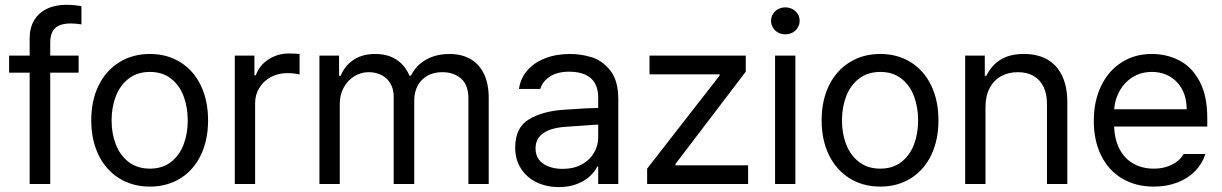

<svg xmlns="http://www.w3.org/2000/svg" viewBox="-20 -760 5048 793"><path d="M304.7 -460V-530.3H17.6V-460ZM121.1 -676.3C108.7 -655.8 102.5 -631.2 102.5 -602.5V0H187.5V-584C187.5 -611.3 194.3 -631.3 208 -644C221.7 -656.7 243.2 -663.1 272.5 -663.1C286.1 -663.1 300.8 -661.8 316.4 -659.2V-734.4C306.6 -736.3 296.2 -737.8 285.2 -738.8C274.1 -739.7 263.7 -740.2 253.9 -740.2C223.3 -740.2 196.6 -734.7 173.8 -723.6C151 -712.6 133.5 -696.8 121.1 -676.3Z M472.7 -23.4C509.4 -0.7 551.6 10.7 599.1 10.7C646.6 10.7 688.6 -0.7 725.1 -23.4C761.6 -46.2 789.7 -78.3 809.6 -119.6C829.4 -161 839.4 -208.7 839.4 -262.7C839.4 -317.4 829.4 -365.4 809.6 -406.7C789.7 -448.1 761.6 -480.1 725.1 -502.9C688.6 -525.7 646.6 -537.1 599.1 -537.1C551.6 -537.1 509.4 -525.7 472.7 -502.9C435.9 -480.1 407.4 -448.1 387.2 -406.7C367 -365.4 356.9 -317.4 356.9 -262.7C356.9 -208.7 367 -161 387.2 -119.6C407.4 -78.3 435.9 -46.2 472.7 -23.4ZM686 -90.8C662.6 -72.6 633.6 -63.5 599.1 -63.5C564.6 -63.5 535.5 -72.6 511.7 -90.8C488 -109 470.2 -133.1 458.5 -163.1C446.8 -193 440.9 -226.2 440.9 -262.7C440.9 -299.2 446.8 -332.5 458.5 -362.8C470.2 -393.1 488 -417.3 511.7 -435.5C535.5 -453.8 564.6 -462.9 599.1 -462.9C633.6 -462.9 662.6 -453.8 686 -435.5C709.5 -417.3 726.9 -393.1 738.3 -362.8C749.7 -332.5 755.4 -299.2 755.4 -262.7C755.4 -226.2 749.7 -193 738.3 -163.1C726.9 -133.1 709.5 -109 686 -90.8Z M949.7 -530.3V0H1033.7V-334C1033.7 -357.4 1039.6 -378.6 1051.3 -397.5C1063 -416.3 1078.9 -431.2 1099.1 -441.9C1119.3 -452.6 1141.8 -458 1166.5 -458C1176.3 -458 1186.4 -457.4 1196.8 -456.1C1207.2 -454.8 1214 -453.5 1217.3 -452.1V-537.1C1204.3 -538.4 1189.6 -539.1 1173.3 -539.1C1142.1 -539.1 1113.9 -530.9 1088.9 -514.6C1063.8 -498.4 1046.4 -476.6 1036.6 -449.2H1030.8V-530.3Z M1299.3 -530.3V0H1383.3V-331.1C1383.3 -356.4 1388.8 -379.1 1399.9 -398.9C1411 -418.8 1425.6 -434.2 1443.8 -445.3C1462.1 -456.4 1481.6 -461.9 1502.4 -461.9C1522.6 -461.9 1540.5 -457.8 1556.2 -449.7C1571.8 -441.6 1584 -429.9 1592.8 -414.6C1601.6 -399.3 1606 -381.8 1606 -362.3V0H1690.9V-344.7C1690.9 -367.5 1695.5 -387.7 1704.6 -405.3C1713.7 -422.9 1727.1 -436.7 1744.6 -446.8C1762.2 -456.9 1783 -461.9 1807.1 -461.9C1838.4 -461.9 1864.1 -453.1 1884.3 -435.5C1904.5 -418 1914.6 -390.6 1914.6 -353.5V0H1998.5V-354.5C1998.5 -395.5 1991.7 -429.5 1978 -456.5C1964.4 -483.6 1945.5 -503.7 1921.4 -517.1C1897.3 -530.4 1869 -537.1 1836.4 -537.1C1811.7 -537.1 1788.9 -533.5 1768.1 -526.4C1747.2 -519.2 1729.2 -509 1713.9 -495.6C1698.6 -482.3 1686.4 -466.1 1677.2 -447.3H1671.4C1662.9 -466.8 1652 -483.2 1638.7 -496.6C1625.3 -509.9 1609.5 -520 1591.3 -526.9C1573.1 -533.7 1552.6 -537.1 1529.8 -537.1C1495.3 -537.1 1465.8 -529.3 1441.4 -513.7C1417 -498 1398.9 -475.9 1387.2 -447.3H1380.4V-530.3Z M2372.6 -240.2C2423.3 -244.1 2451.7 -246.1 2457.5 -246.1L2456.5 -314.5L2400.9 -312.5C2344.9 -309.2 2313.6 -307.3 2307.1 -306.6C2249.8 -302.7 2202.3 -289.6 2164.6 -267.1C2126.8 -244.6 2107.9 -205.7 2107.9 -150.4C2107.9 -117.2 2115.9 -88.2 2131.8 -63.5C2147.8 -38.7 2169.4 -19.9 2196.8 -6.8C2224.1 6.2 2254.7 12.7 2288.6 12.7C2317.2 12.7 2342.4 8.3 2364.3 -0.5C2386.1 -9.3 2403.6 -20 2417 -32.7C2430.3 -45.4 2440.3 -58.6 2446.8 -72.3H2450.7V0H2533.7V-349.6C2533.7 -401 2522.8 -440.6 2501 -468.3C2479.2 -495.9 2453.6 -514.3 2424.3 -523.4C2395 -532.6 2365.1 -537.1 2334.5 -537.1C2296.1 -537.1 2261.6 -531.1 2231 -519C2200.4 -507 2175.8 -490.1 2157.2 -468.3C2138.7 -446.5 2127.4 -421.2 2123.5 -392.6H2211.4C2217.9 -414.1 2231.4 -431.3 2252 -444.3C2272.5 -457.4 2298.7 -463.9 2330.6 -463.9C2357.3 -463.9 2379.6 -459.8 2397.5 -451.7C2415.4 -443.5 2428.7 -431.5 2437.5 -415.5C2446.3 -399.6 2450.7 -380.2 2450.7 -357.4V-192.4C2450.7 -169.6 2444.8 -148.3 2433.1 -128.4C2421.4 -108.6 2404.5 -92.6 2382.3 -80.6C2360.2 -68.5 2333.8 -62.5 2303.2 -62.5C2281.7 -62.5 2262.5 -65.8 2245.6 -72.3C2228.7 -78.8 2215.5 -88.2 2206.1 -100.6C2196.6 -113 2191.9 -128.3 2191.9 -146.5C2191.9 -174.5 2202.8 -195.8 2224.6 -210.4C2246.4 -225.1 2277.2 -233.7 2316.9 -236.3Z M2652.8 -63.5V0H3069.8V-77.1H2770V-83L3060.1 -463.9V-530.3H2662.6V-453.1H2951.7V-447.3Z M3181.2 -530.3V0H3265.1V-530.3ZM3193.8 -625.5C3203 -620.6 3212.7 -618.2 3223.1 -618.2C3234.2 -618.2 3244.3 -620.6 3253.4 -625.5C3262.5 -630.4 3269.7 -637.2 3274.9 -646C3280.1 -654.8 3282.7 -664.1 3282.7 -673.8C3282.7 -684.2 3280.1 -693.7 3274.9 -702.1C3269.7 -710.6 3262.5 -717.3 3253.4 -722.2C3244.3 -727.1 3234.2 -729.5 3223.1 -729.5C3212.7 -729.5 3203 -727.1 3193.8 -722.2C3184.7 -717.3 3177.6 -710.6 3172.4 -702.1C3167.2 -693.7 3164.6 -684.2 3164.6 -673.8C3164.6 -664.1 3167.2 -654.8 3172.4 -646C3177.6 -637.2 3184.7 -630.4 3193.8 -625.5Z M3489.3 -23.4C3526 -0.7 3568.2 10.7 3615.7 10.7C3663.2 10.7 3705.2 -0.7 3741.7 -23.4C3778.2 -46.2 3806.3 -78.3 3826.2 -119.6C3846 -161 3856 -208.7 3856 -262.7C3856 -317.4 3846 -365.4 3826.2 -406.7C3806.3 -448.1 3778.2 -480.1 3741.7 -502.9C3705.2 -525.7 3663.2 -537.1 3615.7 -537.1C3568.2 -537.1 3526 -525.7 3489.3 -502.9C3452.5 -480.1 3424 -448.1 3403.8 -406.7C3383.6 -365.4 3373.5 -317.4 3373.5 -262.7C3373.5 -208.7 3383.6 -161 3403.8 -119.6C3424 -78.3 3452.5 -46.2 3489.3 -23.4ZM3702.6 -90.8C3679.2 -72.6 3650.2 -63.5 3615.7 -63.5C3581.2 -63.5 3552.1 -72.6 3528.3 -90.8C3504.6 -109 3486.8 -133.1 3475.1 -163.1C3463.4 -193 3457.5 -226.2 3457.5 -262.7C3457.5 -299.2 3463.4 -332.5 3475.1 -362.8C3486.8 -393.1 3504.6 -417.3 3528.3 -435.5C3552.1 -453.8 3581.2 -462.9 3615.7 -462.9C3650.2 -462.9 3679.2 -453.8 3702.6 -435.5C3726.1 -417.3 3743.5 -393.1 3754.9 -362.8C3766.3 -332.5 3772 -299.2 3772 -262.7C3772 -226.2 3766.3 -193 3754.9 -163.1C3743.5 -133.1 3726.1 -109 3702.6 -90.8Z M4050.3 0V-318.4C4050.3 -348.3 4056 -374.2 4067.4 -396C4078.8 -417.8 4094.6 -434.2 4114.7 -445.3C4134.9 -456.4 4158 -461.9 4184.1 -461.9C4209.5 -461.9 4231.1 -456.7 4249 -446.3C4266.9 -435.9 4280.6 -420.9 4290 -401.4C4299.5 -381.8 4304.2 -358.4 4304.2 -331.1V0H4388.2V-336.9C4388.2 -381.2 4380.9 -418.3 4366.2 -448.2C4351.6 -478.2 4330.9 -500.5 4304.2 -515.1C4277.5 -529.8 4245.9 -537.1 4209.5 -537.1C4170.4 -537.1 4138.2 -529.3 4112.8 -513.7C4087.4 -498 4067.9 -475.9 4054.2 -447.3H4047.4V-530.3H3966.3V0Z M4614.3 -22.9C4651.7 -0.5 4695.5 10.7 4745.6 10.7C4781.4 10.7 4814 5 4843.3 -6.3C4872.6 -17.7 4897 -33.5 4916.5 -53.7C4936 -73.9 4950 -97.3 4958.5 -124H4868.7C4862.1 -112.3 4853.2 -102.1 4841.8 -93.3C4830.4 -84.5 4816.6 -77.3 4800.3 -71.8C4784 -66.2 4765.8 -63.5 4745.6 -63.5C4713.1 -63.5 4684.4 -70.6 4659.7 -85C4634.9 -99.3 4615.7 -120.3 4602.1 -147.9C4588.4 -175.6 4581.5 -209 4581.5 -248V-295.9C4581.5 -325.2 4588.1 -352.7 4601.1 -378.4C4614.1 -404.1 4632.3 -424.6 4655.8 -439.9C4679.2 -455.2 4706.5 -462.9 4737.8 -462.9C4766.4 -462.9 4791.7 -456.2 4813.5 -442.9C4835.3 -429.5 4852.1 -411.3 4863.8 -388.2C4875.5 -365.1 4881.3 -338.5 4881.3 -308.6H4556.2V-237.3H4966.3V-272.5C4966.3 -334.3 4955.6 -385.1 4934.1 -424.8C4912.6 -464.5 4884.6 -493.2 4850.1 -510.7C4815.6 -528.3 4778.2 -537.1 4737.8 -537.1C4690.3 -537.1 4648.4 -525.6 4612.3 -502.4C4576.2 -479.3 4548 -446.8 4527.8 -404.8C4507.6 -362.8 4497.6 -314.8 4497.6 -260.7C4497.6 -206.7 4507.6 -159.2 4527.8 -118.2C4548 -77.1 4576.8 -45.4 4614.3 -22.9Z"/></svg>

Font: Pretendard Variable
Style: Regular
Weight: 400
Designer: Base glyphs from Inter by Rasmus Andersson; Hangeul glyphs from Noto Sans CJK(Source Han Sans) by Jang Soo-young and Kan
Foundry: Kil Hyung-jin
Version: Version 1.309;Glyphs 3.2 (3225)